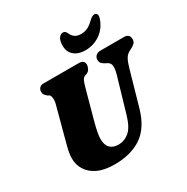

<svg xmlns="http://www.w3.org/2000/svg" viewBox="-207 -1107 1259 1296"><g transform="rotate(-30 422.0 -459.0)"><path d="M553.5 -237 631.5 -503.5Q642.5 -543 640.5 -567.5Q638.5 -592 614.5 -604L604.5 -608.5Q583 -620 575.5 -630.2Q568 -640.5 568.5 -657Q568.5 -674.5 581.5 -687.2Q594.5 -700 619.5 -700H801.5Q823.5 -700 834 -689Q844.5 -678 844.5 -661Q844.5 -639.5 833 -628Q821.5 -616.5 802.5 -607L793 -602.5Q766 -589.5 752.2 -565.2Q738.5 -541 726 -496L650 -229Q612.5 -98.5 529 -42.2Q445.5 14 317 14Q238.5 14 187.2 -10.8Q136 -35.5 110.8 -76.8Q85.5 -118 86.5 -167Q87 -201.5 97.8 -244.5Q108.5 -287.5 117.5 -319.5L175 -534.5Q182 -559.5 179.8 -581.2Q177.5 -603 168.5 -610L157.5 -615.5Q143 -627.5 137 -636.2Q131 -645 131.5 -661Q132 -676.5 142.5 -688.2Q153 -700 171 -700H447Q491.5 -700 491.5 -663.5Q491 -648 482.5 -632.5Q474 -617 458 -610.5L445 -606Q428.5 -599.5 421 -582.8Q413.5 -566 405 -535.5L346 -320Q332 -269 326 -238Q320 -207 319.5 -184Q319 -136.5 342 -112.8Q365 -89 406.5 -89Q453.5 -89 491.2 -120.5Q529 -152 553.5 -237ZM562 -862Q591 -862 614.2 -873.5Q637.5 -885 661 -908.5Q685.5 -932.5 702.5 -932.5Q719 -932.5 723.8 -919.5Q728.5 -906.5 720.5 -885.5Q698.5 -822.5 647.2 -787.2Q596 -752 533 -752Q470 -752 437.2 -787.2Q404.5 -822.5 415.5 -885.5Q419.5 -906.5 431.2 -919.5Q443 -932.5 459.5 -932.5Q470 -932.5 476.2 -926.2Q482.5 -920 488 -908.5Q499 -884.5 516.5 -873.2Q534 -862 562 -862Z"/></g></svg>

Font: Fraunces 9pt S050 Black
Style: Italic
Weight: 900
Italic angle: -16°
Version: Version 1.000; ttfautohint (v1.8.3)